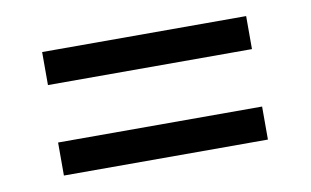

<svg xmlns="http://www.w3.org/2000/svg" viewBox="-42 -531 677 418"><g transform="rotate(-10 296.0 -322.5)"><path d="M70 -459H521V-386H70ZM70 -259H521V-186H70Z"/></g></svg>

Font: hextamil15
Style: Book
Weight: 400
Designer: Jelle Bosma - Monotype Design Team
Foundry: Monotype Imaging Inc.
Version: Version 2.003